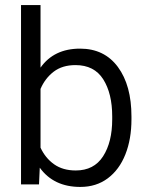

<svg xmlns="http://www.w3.org/2000/svg" viewBox="-20 -728 580 758"><path d="M297 10Q192 10 137 -66L134 0H63V-708H140V-461Q193 -536 296 -536Q392 -536 445.5 -463.5Q499 -391 499 -268V-257Q499 -179 475 -118.5Q451 -58 405.5 -24Q360 10 297 10ZM278 -471Q226 -471 192 -445Q158 -419 140 -377V-145Q159 -104 193.5 -79.5Q228 -55 279 -55Q351 -55 387 -111Q423 -167 423 -257V-268Q423 -359 387.5 -415Q352 -471 278 -471Z"/></svg>

Font: Freesentation 4 Regular
Style: Regular
Weight: 400
Designer: glyphs from Roboto by Christian Robertson / Hangul glyphs from Noto Sans CJK(Source Han Sans) by Jang Soo-young and Kang
Foundry: PT&
Version: Version 2.001